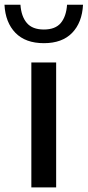

<svg xmlns="http://www.w3.org/2000/svg" viewBox="-60 -816 382 836"><path d="M76.5 0V-544H184.5V0ZM131 -628Q51 -628 7.2 -673Q-36.5 -718 -40.5 -795.5H29Q32.5 -744.5 56.8 -716Q81 -687.5 131 -687.5Q181 -687.5 204.8 -716Q228.5 -744.5 232 -795.5H301.5Q297.5 -717.5 254 -672.8Q210.5 -628 131 -628Z"/></svg>

Font: Encode Sans SmExp Md
Style: Regular
Weight: 500
Width: 6
Designer: Multiple Designers
Foundry: Impallari Type
Version: Version 3.002; ttfautohint (v1.8.3) -l 8 -r 50 -G 200 -x 14 